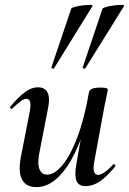

<svg xmlns="http://www.w3.org/2000/svg" viewBox="-20 -752 528 785"><path d="M129 13Q86 13 69.5 -19Q53 -51 67 -119L102 -297Q107 -327 102.5 -337.5Q98 -348 88 -348Q77 -348 63 -337Q49 -326 31 -309Q27 -305 23 -309Q19 -313 23 -317Q55 -355 81.5 -375Q108 -395 136 -395Q164 -395 175 -372.5Q186 -350 174 -297L143 -138Q132 -87 140.5 -62.5Q149 -38 173 -38Q203 -38 235.5 -77Q268 -116 296.5 -191.5Q325 -267 344 -376L360 -375Q340 -257 305 -169.5Q270 -82 225 -34.5Q180 13 129 13ZM330 9Q301 9 292.5 -13Q284 -35 292 -80L344 -376Q348 -394 391 -394Q409 -394 415 -391.5Q421 -389 421 -387Q421 -383 416 -360.5Q411 -338 406 -312L365 -89Q356 -37 381 -37Q391 -37 407 -47.5Q423 -58 442 -79Q445 -83 449.5 -78.5Q454 -74 450 -70Q415 -28 387 -9.5Q359 9 330 9ZM201 -473Q199 -470 194 -472Q189 -474 190 -476L271 -716Q272 -720 286.5 -724Q301 -728 319 -730Q337 -732 349 -732Q361 -732 358 -727ZM329 -473Q327 -470 322 -472Q317 -474 318 -476L399 -716Q401 -720 415.5 -724Q430 -728 447.5 -730Q465 -732 477.5 -732Q490 -732 487 -727Z"/></svg>

Font: Cormorant Light SemiBold
Style: Italic
Weight: 600
Italic angle: -10°
Version: Version 4.000